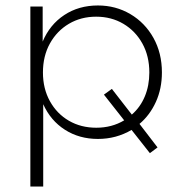

<svg xmlns="http://www.w3.org/2000/svg" viewBox="-20 -504 665 702"><path d="M490 -51 556 35 528 56 461 -29Q405 4 338 4Q270 4 217.5 -29.5Q165 -63 138 -123V178H91V-480H136V-352Q162 -414 215 -449Q268 -484 338 -484Q403 -484 456.5 -452.5Q510 -421 541 -365.5Q572 -310 572 -239Q572 -180 550 -131.5Q528 -83 490 -51ZM434 -64 360 -158 389 -179 462 -85Q493 -112 509.5 -151.5Q526 -191 526 -239Q526 -299 500.5 -345Q475 -391 431 -417Q387 -443 331.5 -443Q276 -443 232 -417Q188 -391 162.5 -345Q137 -299 137 -239Q137 -180 162.5 -134Q188 -88 232 -62.5Q276 -37 332 -37Q389 -37 434 -64Z"/></svg>

Font: Montserrat Ace
Style: Light
Weight: 300
Designer: Julieta Ulanovsky
Foundry: Julieta Ulanovsky
Version: Version 1